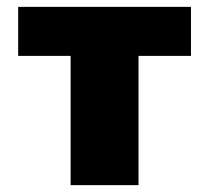

<svg xmlns="http://www.w3.org/2000/svg" viewBox="-20 -540 610 560"><path d="M537 -520V-377H384V0H186V-377H33V-520Z"/></svg>

Font: M PLUS 1p Black
Style: Regular
Weight: 900
Version: Version 1.061